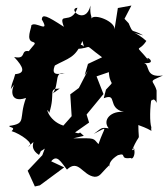

<svg xmlns="http://www.w3.org/2000/svg" viewBox="-20 -595 609 694"><path d="M133 -34 80 22 106 79 124 75 212 10 165 -12C186 -38 200 -10 222 18C264 -22 278 39 322 44C342 44 344 32 374 3C386 23 355 -3 406 -34C441 -45 409 -18 452 -24C465 -11 481 -73 440 -70C464 -52 477 -59 457 -52C490 -127 481 -69 480 -143C545 -120 523 -114 527 -135C521 -152 521 -207 529 -248C522 -209 532 -255 546 -223V-268C535 -308 511 -297 569 -322C502 -313 523 -361 501 -367C556 -363 498 -402 517 -377C464 -442 479 -401 509 -447C470 -482 440 -482 498 -467C453 -493 463 -469 445 -511L430 -527L455 -575L406 -566L394 -489C396 -518 321 -547 310 -528C313 -538 304 -538 307 -575C290 -502 222 -564 260 -567C238 -501 188 -557 211 -498C148 -539 133 -545 131 -525C163 -471 107 -521 93 -503C95 -495 71 -449 100 -443C113 -438 102 -434 84 -410C52 -416 78 -379 31 -389C67 -351 72 -330 35 -327C27 -297 25 -303 19 -273L38 -298C20 -281 10 -219 74 -241C46 -165 78 -149 14 -140C11 -133 39 -137 22 -121C53 -112 110 -73 82 -65C126 -103 72 -66 121 -35C143 -75 105 -31 142 -58ZM173 -259 149 -239C207 -269 166 -340 214 -330C202 -332 150 -309 187 -376C230 -403 174 -415 174 -356C228 -386 252 -384 278 -447C290 -397 282 -459 251 -418C327 -420 271 -445 349 -388L298 -364L286 -323L297 -339L265 -277L234 -254L239 -175L209 -141C151 -159 143 -220 158 -187C182 -260 151 -274 196 -275ZM283 -104C249 -135 297 -93 220 -129L238 -107L302 -152L293 -181L354 -255L329 -319C354 -328 381 -336 405 -346C349 -375 353 -328 373 -354C372 -271 403 -314 363 -271L355 -240C407 -260 365 -205 428 -190C383 -196 348 -162 373 -131C344 -136 347 -131 319 -111C376 -140 358 -140 336 -74C315 -96 328 -96 245 -95Z"/></svg>

Font: Asimov Aggro
Style: Medium
Weight: 500
Designer: Google
Version: Version 2.000980; 2014